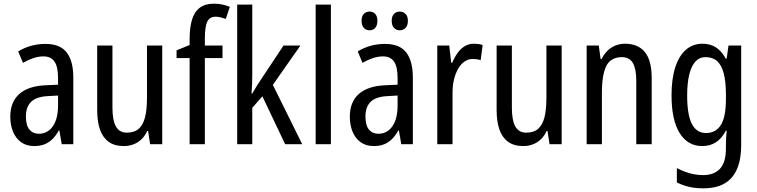

<svg xmlns="http://www.w3.org/2000/svg" viewBox="-20 -785 4121 1045"><path d="M228 -546Q307 -546 343 -499.5Q379 -453 379 -363V0H316L303 -75H300Q284 -46 265 -27.5Q246 -9 222 0.5Q198 10 166 10Q124 10 95 -11Q66 -32 51 -68Q36 -104 36 -150Q36 -230 85 -273.5Q134 -317 229 -321L296 -324V-359Q296 -422 276.5 -450Q257 -478 217 -478Q189 -478 162 -469Q135 -460 105 -443L79 -505Q111 -525 148.5 -535.5Q186 -546 228 -546ZM242 -262Q178 -259 149.5 -231Q121 -203 121 -151Q121 -103 140 -80Q159 -57 191 -57Q239 -57 267.5 -97.5Q296 -138 296 -213V-265Z M863 -537V0H797L786 -72H781Q769 -45 749.5 -26.5Q730 -8 705.5 1Q681 10 654 10Q603 10 571 -13.5Q539 -37 524 -80.5Q509 -124 509 -186V-537H592V-199Q592 -130 611 -96.5Q630 -63 670 -63Q711 -63 735 -84Q759 -105 769.5 -147Q780 -189 780 -253V-537Z M1191 -469H1095V0H1012V-469H941V-511L1012 -540V-571Q1012 -635 1025 -678Q1038 -721 1067.5 -743Q1097 -765 1144 -765Q1169 -765 1189.5 -760.5Q1210 -756 1231 -748L1209 -682Q1195 -687 1181 -690.5Q1167 -694 1153 -694Q1121 -694 1108 -667Q1095 -640 1095 -573V-537H1191Z M1353 -377Q1353 -353 1352 -326.5Q1351 -300 1349 -276H1353Q1359 -286 1366 -298Q1373 -310 1380.5 -322Q1388 -334 1395 -344L1523 -537H1615L1465 -323L1625 0H1532L1408 -261L1353 -198V0H1271V-760H1353Z M1781 0H1698V-760H1781Z M2076 -546Q2155 -546 2191 -499.5Q2227 -453 2227 -363V0H2164L2151 -75H2148Q2132 -46 2113 -27.5Q2094 -9 2070 0.5Q2046 10 2014 10Q1972 10 1943 -11Q1914 -32 1899 -68Q1884 -104 1884 -150Q1884 -230 1933 -273.5Q1982 -317 2077 -321L2144 -324V-359Q2144 -422 2124.5 -450Q2105 -478 2065 -478Q2037 -478 2010 -469Q1983 -460 1953 -443L1927 -505Q1959 -525 1996.5 -535.5Q2034 -546 2076 -546ZM2090 -262Q2026 -259 1997.5 -231Q1969 -203 1969 -151Q1969 -103 1988 -80Q2007 -57 2039 -57Q2087 -57 2115.5 -97.5Q2144 -138 2144 -213V-265ZM1948 -672Q1948 -698 1960.5 -710Q1973 -722 1992 -722Q2010 -722 2022 -709.5Q2034 -697 2034 -672Q2034 -646 2022 -633Q2010 -620 1992 -620Q1973 -620 1960.5 -633Q1948 -646 1948 -672ZM2112 -672Q2112 -698 2125 -710Q2138 -722 2155 -722Q2174 -722 2187 -709.5Q2200 -697 2200 -672Q2200 -646 2187 -633Q2174 -620 2156 -620Q2137 -620 2124.5 -633Q2112 -646 2112 -672Z M2559 -547Q2571 -547 2583 -545.5Q2595 -544 2607 -540L2596 -457Q2586 -461 2575 -462.5Q2564 -464 2552 -464Q2529 -464 2509 -450.5Q2489 -437 2474.5 -412.5Q2460 -388 2451.5 -354.5Q2443 -321 2443 -282V0H2360V-537H2425L2436 -443H2441Q2454 -474 2471 -497.5Q2488 -521 2510 -534Q2532 -547 2559 -547Z M3037 -537V0H2971L2960 -72H2955Q2943 -45 2923.5 -26.5Q2904 -8 2879.5 1Q2855 10 2828 10Q2777 10 2745 -13.5Q2713 -37 2698 -80.5Q2683 -124 2683 -186V-537H2766V-199Q2766 -130 2785 -96.5Q2804 -63 2844 -63Q2885 -63 2909 -84Q2933 -105 2943.5 -147Q2954 -189 2954 -253V-537Z M3382 -547Q3453 -547 3490 -501.5Q3527 -456 3527 -360V0H3443V-347Q3443 -410 3424.5 -442Q3406 -474 3365 -474Q3305 -474 3280.5 -427Q3256 -380 3256 -279V0H3173V-537H3239L3249 -464H3254Q3268 -491 3287 -509.5Q3306 -528 3330.5 -537.5Q3355 -547 3382 -547Z M3804 -547Q3845 -547 3876 -527.5Q3907 -508 3930 -466H3935L3945 -537H4014V7Q4014 81 3992 133.5Q3970 186 3924.5 213Q3879 240 3807 240Q3765 240 3730.5 232Q3696 224 3664 208V130Q3687 142 3710.5 150.5Q3734 159 3758 163.5Q3782 168 3807 168Q3867 168 3899 133Q3931 98 3931 22V5Q3931 -11 3932 -32.5Q3933 -54 3935 -74H3931Q3908 -31 3876.5 -10.5Q3845 10 3802 10Q3723 10 3679 -61Q3635 -132 3635 -266Q3635 -357 3655.5 -419.5Q3676 -482 3713.5 -514.5Q3751 -547 3804 -547ZM3820 -474Q3787 -474 3765 -450Q3743 -426 3731.5 -379.5Q3720 -333 3720 -265Q3720 -161 3745.5 -111Q3771 -61 3823 -61Q3850 -61 3870.5 -72.5Q3891 -84 3904.5 -106.5Q3918 -129 3924.5 -164Q3931 -199 3931 -245V-269Q3931 -341 3919 -386Q3907 -431 3883 -452.5Q3859 -474 3820 -474Z"/></svg>

Font: Noto Sans Display Condensed
Style: Regular
Weight: 400
Width: 3
Designer: Monotype Design Team
Foundry: Monotype Imaging Inc.
Version: Version 2.003